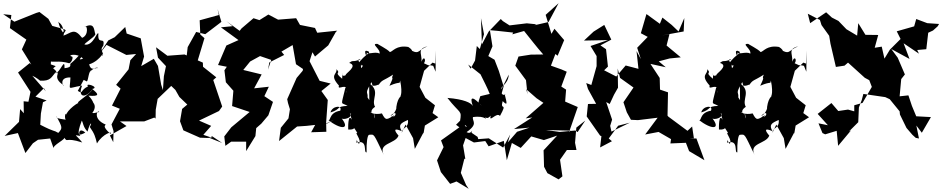

<svg xmlns="http://www.w3.org/2000/svg" viewBox="-59 -866 5932 1202"><path d="M228 -401 290 -452 259 -463 262 -539 268 -584C249 -550 230 -516 212 -481C173 -467 203 -465 249 -487C262 -470 306 -491 374 -470C388 -472 403 -509 391 -512C357 -520 424 -538 461 -499C416 -482 460 -512 476 -541C422 -519 440 -516 388 -472C368 -463 404 -446 345 -439C347 -510 320 -414 285 -403C320 -408 251 -475 213 -437C234 -433 179 -394 234 -422C209 -460 167 -455 183 -443L263 -406L200 -447ZM228 -294 143 -392C169 -381 192 -361 192 -361C258 -357 263 -384 288 -412C330 -414 259 -384 340 -332C336 -320 307 -384 382 -381C379 -293 356 -315 455 -330C425 -254 477 -250 518 -305C509 -279 404 -218 434 -222C419 -220 339 -158 355 -130C360 -183 333 -131 360 -103C375 -127 293 -112 294 -139C332 -67 334 -65 306 -34C271 -55 292 -34 193 -85L197 -155L210 -226L233 -237L163 -261L216 -314ZM485 -356C495 -365 495 -425 515 -426C481 -395 536 -455 555 -440C533 -442 511 -419 499 -463C578 -489 598 -565 581 -515C600 -528 560 -552 587 -578C602 -644 550 -577 557 -656C549 -673 526 -577 471 -587C464 -593 531 -631 538 -651C528 -680 535 -728 471 -698C485 -719 501 -647 455 -629C404 -695 389 -660 336 -642C351 -662 324 -655 305 -732C309 -719 330 -727 343 -659C377 -710 303 -653 331 -611L347 -682L268 -704L244 -748L188 -791L168 -785L31 -730L-39 -777L12 -772L3 -690L106 -618L78 -557L137 -462L127 -471C103 -451 78 -432 54 -412L132 -291L119 -229L89 -232L90 -157L67 -183L60 -103L-30 -15L53 -33L100 92L147 31L179 9L255 1L278 66C262 44 363 4 341 -8C368 33 342 -11 456 26C413 -28 398 -21 444 -15C427 -36 442 -67 475 -36C437 -15 415 -11 453 -111C461 -100 461 -70 489 -42C505 -105 522 -103 503 -71C533 -29 538 -9 548 32C585 -30 651 -48 632 -28C579 -77 600 -79 603 -86C518 -121 552 -183 562 -165C511 -153 515 -148 473 -219C479 -160 426 -182 463 -126C499 -125 557 -185 525 -223C502 -159 564 -197 495 -267C568 -261 559 -277 518 -309C570 -319 469 -353 492 -325C443 -303 463 -274 428 -297L465 -366Z M1275 -1 1214 -22 1263 -78 1187 -111 1312 -171 1332 -199 1276 -365 1295 -382 1212 -448 1211 -474 1179 -488 1221 -627 1195 -650 1191 -739 1311 -772 1303 -810 1327 -729 1226 -652 1169 -666 1116 -571 1110 -519 1096 -525 989 -517 918 -570 930 -505 980 -452 967 -389 961 -302 950 -336 930 -453 904 -498 825 -452 843 -512 822 -626 734 -656 725 -697 659 -633 619 -613 559 -522 608 -585 732 -522 793 -528 757 -489 746 -432 668 -335 696 -311 642 -205 691 -185 639 -87 652 -45 650 24 629 -18 733 -77 692 -106H844L907 -130L915 -124L916 -179L928 -247L1018 -333C1049 -294 1081 -257 1110 -216L1097 -265L1030 -327L987 -353L1039 -303L1064 -259L1139 -187L1163 -138L1137 -231L1081 -184L1080 -177L1068 -107L1089 -50L1193 -4L1252 -2L1269 -13L1332 29L1244 -6Z M1397 -702 1324 -695 1434 -615 1358 -581 1306 -459 1361 -448 1346 -426 1355 -351 1402 -298 1394 -202C1431 -190 1467 -177 1504 -165L1389 -69L1345 -12L1352 47L1388 21H1482V80L1540 -14L1545 -64L1577 -92L1621 -144L1650 -228L1596 -264L1624 -323L1532 -313L1579 -400L1464 -428L1507 -481L1569 -515L1639 -491L1619 -430L1627 -475L1720 -522L1703 -543L1773 -584L1794 -464L1838 -434L1836 -423L1798 -378L1739 -245L1744 -221L1756 -182L1747 -125L1699 -66L1688 17L1801 -74L1860 -78L1914 -84L1889 -38L1984 -41L1983 -93L2031 -116L1982 -89L1993 -240C1980 -259 1966 -277 1953 -296L2011 -343L1942 -360L1879 -483L1897 -539L1913 -512L1996 -582L2043 -665L2052 -674L1927 -661L1913 -691L1819 -710L1795 -752L1682 -743L1621 -775L1565 -740L1528 -752L1453 -688L1439 -670L1465 -650L1541 -579L1467 -654L1358 -734Z M2242 -256C2246 -296 2220 -272 2267 -352C2284 -288 2292 -285 2269 -338C2277 -313 2329 -350 2310 -332C2333 -369 2339 -358 2402 -399C2384 -359 2416 -404 2379 -329C2452 -361 2441 -335 2446 -362C2465 -270 2442 -256 2449 -271C2459 -261 2432 -266 2422 -195C2427 -184 2401 -140 2386 -142C2434 -186 2420 -123 2391 -137C2393 -120 2353 -73 2410 -145C2362 -117 2357 -107 2332 -156C2286 -145 2243 -165 2270 -164C2257 -137 2269 -97 2283 -157C2298 -85 2274 -162 2288 -147C2239 -167 2289 -197 2289 -197C2262 -245 2326 -293 2252 -345L2253 -239ZM2653 -454C2596 -466 2653 -444 2595 -470C2612 -490 2593 -531 2573 -462C2599 -515 2538 -557 2617 -576C2548 -549 2572 -516 2490 -564C2511 -496 2476 -560 2503 -469C2529 -527 2536 -548 2497 -572C2422 -585 2400 -543 2382 -540C2365 -560 2300 -591 2306 -591C2256 -595 2326 -559 2317 -530C2290 -549 2228 -513 2234 -549C2281 -535 2226 -534 2180 -462C2279 -440 2212 -470 2275 -482C2212 -514 2226 -563 2235 -543C2238 -547 2233 -499 2240 -542C2211 -449 2226 -464 2171 -398C2250 -451 2194 -410 2201 -462C2221 -431 2159 -506 2199 -495C2140 -472 2157 -495 2127 -472C2189 -454 2096 -402 2106 -396C2068 -374 2089 -444 2083 -373C2024 -422 2081 -399 2047 -433C2055 -400 2000 -400 2063 -330C2050 -292 2123 -361 2109 -284C2107 -300 2125 -325 2103 -316C2075 -194 2072 -230 2117 -203C2040 -200 2080 -183 2010 -162C2020 -204 2087 -210 2071 -173C1992 -160 2016 -96 1991 -118C2077 -51 2135 -55 2079 -126C2085 -113 2154 -128 2131 -156C2184 -134 2113 -187 2145 -115C2117 -165 2121 -55 2121 -55C2179 -51 2142 -87 2178 -34C2157 -37 2208 10 2188 35C2165 3 2181 0 2171 27C2249 5 2213 91 2236 88C2234 24 2242 -20 2251 -22C2287 -25 2277 -33 2344 104C2305 28 2417 36 2436 -17C2411 -46 2400 -69 2456 -45C2433 -85 2449 -95 2495 -115C2501 -62 2459 -71 2456 -35L2480 -86L2527 -1L2538 66L2592 -36V-27L2601 -80L2685 -132L2649 -158L2664 -207L2604 -254L2568 -322L2596 -423L2649 -474L2666 -468L2669 -550L2668 -417Z M3543 -49 3445 -40 3358 -52 3513 -48 3504 -40 3558 -196 3479 -230 3485 -305 3455 -324 3489 -417 3457 -431 3390 -455 3418 -528 3432 -517 3473 -615 3412 -686 3379 -630 3396 -645 3357 -773 3438 -846 3375 -728 3287 -708 3299 -714 3239 -720 3131 -707 3089 -734 3076 -747 3000 -668 2958 -588 2952 -752 2971 -652 2945 -559 2926 -578 2915 -487 2887 -436 2872 -462 2949 -401C2969 -360 2990 -321 3007 -278L2948 -264C2917 -180 2952 -229 3002 -219C2980 -228 2909 -253 2958 -202C2907 -258 2877 -271 2901 -202C2892 -222 2845 -245 2742 -253C2823 -149 2833 -179 2821 -108C2820 -90 2850 -92 2865 -72C2838 -80 2861 -72 2855 -156L2847 -136L2796 -85L2817 -69L2702 13L2718 55L2677 138L2701 211L2759 285L2799 270L2875 316L2859 292L2826 216L2848 128H2854L2840 44L2856 -2L2908 26L2979 17L3000 50L3095 16L3114 137L3147 24L3126 18L3201 60L3267 -12L3346 11L3429 -17L3344 75L3347 178L3368 218L3438 257L3462 238L3447 134L3490 73H3550L3541 28L3549 -67L3605 -111L3557 -39ZM3077 -265 3094 -325 3064 -422 3037 -492 2998 -515 3024 -576 3008 -677 3053 -673 3154 -662 3148 -651 3222 -672C3262 -623 3300 -572 3342 -525L3264 -524L3187 -512L3167 -455L3234 -364L3243 -276L3236 -307L3300 -251L3343 -222L3232 -125L3273 -131L3159 -58L3256 -67L3178 -41L3120 26L3135 -24L3091 58L3001 0L2935 5L2931 -9L2893 -35C2902 -75 2898 -19 2862 -39C2938 -92 2895 -106 2902 -133C2986 -145 2987 -105 2980 -133C2993 -116 3013 -142 3013 -142C2999 -92 3051 -168 3071 -140C3122 -233 3069 -168 3088 -233C3118 -204 3117 -212 3100 -278C3120 -271 3062 -261 3089 -307C3054 -314 3124 -334 3126 -399L3065 -277Z M4285 -1 4274 -74 4245 -47 4125 -136 4120 -142 4123 -288 4073 -305 4071 -378 4013 -466 4109 -445 4065 -482 4133 -500 4203 -507 4114 -581 4132 -652 4084 -644 4221 -669 4225 -753 4189 -669 4146 -710 4088 -756 4072 -717 3988 -778 3953 -658 3996 -635 3930 -567 3953 -496 3926 -546 3938 -435 3858 -456 3799 -387 3723 -426 3747 -449 3735 -558 3700 -582 3768 -618 3724 -710 3657 -668 3597 -612 3747 -615 3638 -578 3676 -515V-452L3643 -334L3611 -346L3622 -309L3673 -216L3622 -215L3614 -137L3698 -17L3706 -14L3698 57L3772 18L3752 1L3811 -79L3884 -98L3769 -42L3761 -78L3773 -117L3736 -227L3758 -215L3785 -273L3810 -317L3808 -437L3823 -378L3907 -318L3844 -226L3865 -163L3891 -116L3935 -114L4058 -129L3980 -24L4064 -40L4142 5L4138 32L4235 28L4255 80L4351 137L4301 1L4257 0Z M4563 -256C4567 -296 4541 -272 4588 -352C4605 -288 4613 -285 4590 -338C4598 -313 4650 -350 4631 -332C4654 -369 4660 -358 4723 -399C4705 -359 4737 -404 4700 -329C4773 -361 4762 -335 4767 -362C4786 -270 4763 -256 4770 -271C4780 -261 4753 -266 4743 -195C4748 -184 4722 -140 4707 -142C4755 -186 4741 -123 4712 -137C4714 -120 4674 -73 4731 -145C4683 -117 4678 -107 4653 -156C4607 -145 4564 -165 4591 -164C4578 -137 4590 -97 4604 -157C4619 -85 4595 -162 4609 -147C4560 -167 4610 -197 4610 -197C4583 -245 4647 -293 4573 -345L4574 -239ZM4974 -454C4917 -466 4974 -444 4916 -470C4933 -490 4914 -531 4894 -462C4920 -515 4859 -557 4938 -576C4869 -549 4893 -516 4811 -564C4832 -496 4797 -560 4824 -469C4850 -527 4857 -548 4818 -572C4743 -585 4721 -543 4703 -540C4686 -560 4621 -591 4627 -591C4577 -595 4647 -559 4638 -530C4611 -549 4549 -513 4555 -549C4602 -535 4547 -534 4501 -462C4600 -440 4533 -470 4596 -482C4533 -514 4547 -563 4556 -543C4559 -547 4554 -499 4561 -542C4532 -449 4547 -464 4492 -398C4571 -451 4515 -410 4522 -462C4542 -431 4480 -506 4520 -495C4461 -472 4478 -495 4448 -472C4510 -454 4417 -402 4427 -396C4389 -374 4410 -444 4404 -373C4345 -422 4402 -399 4368 -433C4376 -400 4321 -400 4384 -330C4371 -292 4444 -361 4430 -284C4428 -300 4446 -325 4424 -316C4396 -194 4393 -230 4438 -203C4361 -200 4401 -183 4331 -162C4341 -204 4408 -210 4392 -173C4313 -160 4337 -96 4312 -118C4398 -51 4456 -55 4400 -126C4406 -113 4475 -128 4452 -156C4505 -134 4434 -187 4466 -115C4438 -165 4442 -55 4442 -55C4500 -51 4463 -87 4499 -34C4478 -37 4529 10 4509 35C4486 3 4502 0 4492 27C4570 5 4534 91 4557 88C4555 24 4563 -20 4572 -22C4608 -25 4598 -33 4665 104C4626 28 4738 36 4757 -17C4732 -46 4721 -69 4777 -45C4754 -85 4770 -95 4816 -115C4822 -62 4780 -71 4777 -35L4801 -86L4848 -1L4859 66L4913 -36V-27L4922 -80L5006 -132L4970 -158L4985 -207L4925 -254L4889 -322L4917 -423L4970 -474L4987 -468L4990 -550L4989 -417Z M5811 -701 5820 -716 5746 -721 5677 -747 5664 -701 5555 -670 5579 -622 5512 -555 5478 -499 5461 -574 5417 -567 5439 -647 5359 -648 5314 -721 5307 -643 5240 -683 5190 -735 5149 -756 5113 -789 5013 -721 4998 -780 5074 -741 5084 -709 5132 -642 5140 -593 5174 -447 5228 -455 5250 -474 5355 -379 5383 -364 5399 -322 5341 -222 5289 -207V-169L5250 -180L5189 -171L5146 -221L5060 -153L5124 -82L5065 -94L5090 -33L5107 -25L5179 -47L5188 47L5269 -50L5255 -42L5314 -101L5318 -193L5336 -240L5346 -278L5483 -258L5511 -245L5573 -169L5575 -149L5616 -65L5653 -22L5674 -3L5694 1L5670 -119L5649 -118L5712 -35L5769 -133L5677 -138L5650 -203L5628 -269L5573 -263L5583 -371L5606 -400L5561 -505L5521 -559L5635 -497L5598 -595L5694 -530L5683 -553L5740 -558L5752 -661L5782 -675Z"/></svg>

Font: Hussar Lance
Style: ExBd
Weight: 700
Foundry: Cannot Into Space Fonts, PlusOne Fonts
Version: Version 2.270